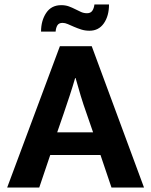

<svg xmlns="http://www.w3.org/2000/svg" viewBox="-20 -836 673 856"><path d="M163 -695Q163 -744 186 -778.5Q209 -813 253 -813Q272 -813 287 -807.5Q302 -802 315.5 -795Q329 -788 341.5 -782.5Q354 -777 368 -777Q384 -777 391.5 -788Q399 -799 401 -816H466Q466 -765 443 -732Q420 -699 379 -699Q359 -699 342 -704.5Q325 -710 310 -716.5Q295 -723 282.5 -728.5Q270 -734 259 -734Q242 -734 235.5 -722.5Q229 -711 228 -695ZM235 -246H395L366 -330Q352 -369 340 -408.5Q328 -448 317 -488H315Q304 -450 291 -410.5Q278 -371 264 -330ZM247 -630H389L622 0H477L428 -145H204L155 0H12Z"/></svg>

Font: Ek Mukta
Style: Bold
Weight: 700
Designer: Girish Dalvi and Yashodeep Gholap
Foundry: Ek Type
Version: Version 2.538;PS 1.002;hotconv 16.6.51;makeotf.lib2.5.65220;